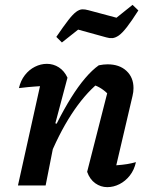

<svg xmlns="http://www.w3.org/2000/svg" viewBox="-20 -764 619 791"><path d="M339 -56 425 -393 432 -370Q413 -389 397.5 -399Q382 -409 360 -417L385 -422Q327 -374 274 -292.5Q221 -211 176 -98L164 -143Q188 -204 216 -259.5Q244 -315 273 -361.5Q302 -408 331 -442Q360 -476 387 -495Q397 -497 406 -498Q415 -499 423 -499Q472 -499 501 -472Q530 -445 530 -401Q530 -393 529 -385Q528 -377 526 -369L459 -83Q486 -85 504 -88Q522 -91 540 -96Q533 -64 515 -41Q497 -18 472.5 -5.5Q448 7 422 7Q395 7 372.5 -9Q350 -25 339 -56ZM54 0 157 -464 173 -411Q148 -409 123.5 -407.5Q99 -406 58 -401Q65 -432 82.5 -454.5Q100 -477 124 -489Q148 -501 173 -501Q200 -501 222.5 -486.5Q245 -472 258 -444L208 -256L218 -253L168 0ZM235 -589 212 -612Q242 -656 261 -680.5Q280 -705 293.5 -715Q307 -725 318.5 -725.5Q330 -726 344 -722L460 -691L526 -744L550 -721Q522 -677 502.5 -652Q483 -627 469 -617.5Q455 -608 443 -607Q431 -606 418 -610L302 -642Z"/></svg>

Font: Piazzolla Thin
Style: Bold Italic
Weight: 700
Italic angle: -11.3°
Version: Version 2.005